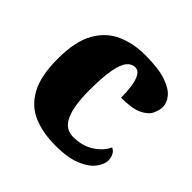

<svg xmlns="http://www.w3.org/2000/svg" viewBox="-146 -693 844 844"><g transform="rotate(45 276.5 -270.5)"><path d="M304 10Q225 10 166 -15Q107 -40 74 -100.5Q41 -161 41 -267Q41 -376 76 -437.5Q111 -499 170 -525Q229 -551 302 -551Q384 -551 431 -535Q478 -519 498 -494.5Q518 -470 518 -444Q518 -424 507 -400Q496 -376 462 -359.5Q428 -343 359 -343Q359 -380 354.5 -411.5Q350 -443 339 -462.5Q328 -482 309 -482Q287 -482 271 -463Q255 -444 246 -397.5Q237 -351 237 -268Q237 -171 259.5 -121.5Q282 -72 332 -72Q388 -72 428.5 -98Q469 -124 486 -161Q502 -153 508.5 -138.5Q515 -124 515 -110Q515 -84 493.5 -56Q472 -28 426 -9Q380 10 304 10Z"/></g></svg>

Font: Noto Serif Telugu Black
Style: Regular
Weight: 900
Designer: Jelle Bosma - Monotype Design Team
Foundry: Monotype Imaging Inc.
Version: Version 2.005; ttfautohint (v1.8.4.7-5d5b)